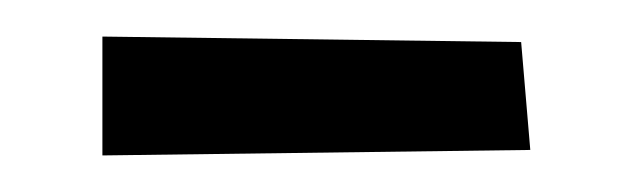

<svg xmlns="http://www.w3.org/2000/svg" viewBox="-20 -725 345 105"><path d="M36 -640V-705L265 -702L270 -643Z"/></svg>

Font: Truculenta SemiBold
Style: Regular
Weight: 600
Version: Version 1.002